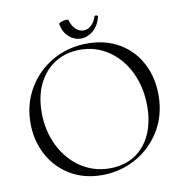

<svg xmlns="http://www.w3.org/2000/svg" viewBox="-85 -849 902 941"><g transform="rotate(-10 365.5 -378.0)"><path d="M46 -299Q46 -394 91.5 -471Q137 -548 214.5 -592Q292 -636 387 -636Q478 -636 546 -596Q614 -556 651 -485.5Q688 -415 688 -327Q688 -228 641.5 -151Q595 -74 517.5 -31Q440 12 348 12Q259 12 190.5 -29Q122 -70 84 -141Q46 -212 46 -299ZM624 -283Q624 -375 588.5 -450Q553 -525 489.5 -568.5Q426 -612 347 -612Q278 -612 224 -579Q170 -546 139.5 -484.5Q109 -423 109 -341Q109 -250 146 -175Q183 -100 247.5 -57Q312 -14 392 -14Q463 -14 515.5 -47.5Q568 -81 596 -142Q624 -203 624 -283ZM269 -752Q268 -758 281.5 -763Q295 -768 307 -768Q317 -768 317 -765Q325 -735 343 -718.5Q361 -702 382 -702Q402 -702 419.5 -717.5Q437 -733 446 -761Q448 -764 452 -764Q456 -764 460 -762Q464 -760 463 -758Q452 -713 423.5 -689Q395 -665 362 -665Q330 -665 303.5 -688Q277 -711 269 -752Z"/></g></svg>

Font: Cormorant Upright
Style: Regular
Weight: 400
Designer: Christian Thalmann (Catharsis Fonts)
Foundry: Catharsis Fonts
Version: Version 3.302